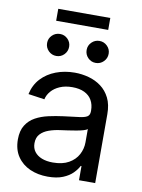

<svg xmlns="http://www.w3.org/2000/svg" viewBox="-93 -907 723 981"><g transform="rotate(10 268.5 -417.0)"><path d="M223.6 9.8Q172.4 9.8 131.1 -8.5Q89.8 -26.9 65.4 -63Q41 -99.1 41 -151.4Q41 -196.8 59.1 -225.3Q77.1 -253.9 106.9 -270.3Q136.7 -286.6 174.1 -294.9Q211.4 -303.2 249.5 -308.1Q298.8 -314.5 328.1 -317.9Q357.4 -321.3 370.6 -329.3Q383.8 -337.4 383.8 -357.4V-361.3Q383.8 -392.1 370.8 -414.8Q357.9 -437.5 332.3 -450Q306.6 -462.4 269.5 -462.4Q232.4 -462.4 204.8 -450.4Q177.2 -438.5 160.4 -418.9Q143.6 -399.4 138.7 -376.5L54.2 -388.7Q64.9 -437.5 95.7 -470.5Q126.5 -503.4 171.4 -520.5Q216.3 -537.6 268.6 -537.6Q305.7 -537.6 341.6 -527.8Q377.4 -518.1 406 -496.8Q434.6 -475.6 451.7 -441.4Q468.8 -407.2 468.8 -357.4V0H384.8V-73.7H380.9Q371.6 -54.7 352.5 -35.4Q333.5 -16.1 302 -3.2Q270.5 9.8 223.6 9.8ZM236.8 -65.9Q287.1 -65.9 319.6 -84.5Q352.1 -103 367.9 -132.8Q383.8 -162.6 383.8 -196.3V-265.6Q378.9 -260.3 363.8 -255.9Q348.6 -251.5 327.9 -247.8Q307.1 -244.1 285.4 -241Q263.7 -237.8 245.6 -235.4Q214.8 -231.4 188 -221.9Q161.1 -212.4 144.5 -194.6Q127.9 -176.8 127.9 -147Q127.9 -121.1 141.6 -103Q155.3 -85 179.7 -75.4Q204.1 -65.9 236.8 -65.9ZM364.7 -605Q340.8 -605 324.2 -621.8Q307.6 -638.7 307.6 -662.6Q307.6 -686 324.5 -702.6Q341.3 -719.2 364.7 -719.2Q388.2 -719.2 405 -702.6Q421.9 -686 421.9 -662.6Q421.9 -638.7 405 -621.8Q388.2 -605 364.7 -605ZM160.2 -605Q136.2 -605 119.4 -621.8Q102.5 -638.7 102.5 -662.6Q102.5 -686 119.4 -702.6Q136.2 -719.2 160.2 -719.2Q183.6 -719.2 200.2 -702.6Q216.8 -686 216.8 -662.6Q216.8 -638.7 200.2 -621.8Q183.6 -605 160.2 -605ZM398.4 -844.2V-782.2H128.4V-844.2Z"/></g></svg>

Font: Inter 24pt
Style: Regular
Weight: 400
Designer: Rasmus Andersson
Foundry: rsms
Version: Version 4.001;git-66647c0bb